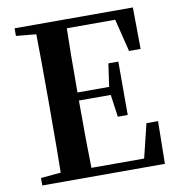

<svg xmlns="http://www.w3.org/2000/svg" viewBox="-83 -818 833 893"><g transform="rotate(-10 334.0 -371.0)"><path d="M572.3 -201.2H627L624 0H44.9V-35.2L139.6 -43.9Q141.6 -142.6 141.6 -345.7V-394.5Q141.6 -596.7 139.6 -697.3L44.9 -706.1V-742.2H603.5L605.5 -545.9H550.8L512.7 -700.2H284.2Q281.2 -602.5 281.2 -397.5H430.7L446.3 -505.9H493.2V-253.9H446.3L431.6 -359.4H281.2Q281.2 -142.6 284.2 -41H533.2Z"/></g></svg>

Font: GenRyuMin TW TTF Bold
Style: Regular
Weight: 700
Version: Version 1.300